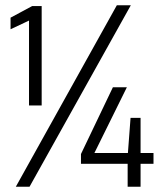

<svg xmlns="http://www.w3.org/2000/svg" viewBox="-20 -708 623 728"><path d="M90 -308V-630L20 -597V-641L102 -685H138V-308ZM40 0 423 -688H476L92 0ZM464 0V-87H287V-124L408 -377H461L338 -128H465L475 -261H513V-128H562V-87H513V0Z"/></svg>

Font: Saira Semi Condensed Light
Style: Regular
Weight: 300
Width: 4
Designer: Hector Gatti with collaboration of the Omnibus-Type team
Foundry: Omnibus-Type
Version: Version 1.001; ttfautohint (v1.8)